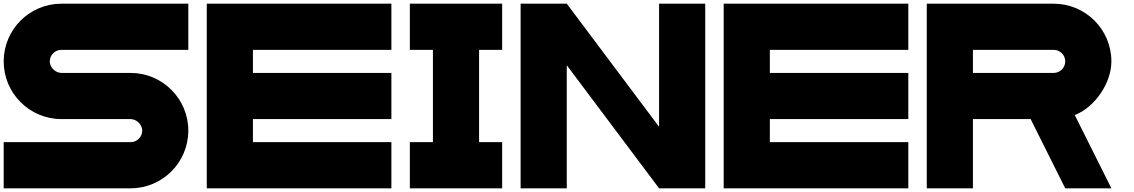

<svg xmlns="http://www.w3.org/2000/svg" viewBox="-20 -820 6140 1040"><path d="M0 -487.5C0 -315 140 -175 312.5 -175H684.9C685.2 -175 685.8 -175 686.2 -175C717.6 -175 746.1 -149.7 750 -118.6C750.2 -117 750.3 -114.3 750.3 -112.6C750.3 -78.1 722.2 -50 687.6 -50H687.5H0V200H687.5C860 200 1000 60 1000 -112.5C1000 -285 860 -425 687.5 -425H315.1C314.8 -425 314.2 -425 313.8 -425C282.4 -425 253.9 -450.3 250 -481.4C249.8 -483 249.7 -485.7 249.7 -487.4C249.7 -521.9 277.8 -550 312.4 -550H312.5H1000V-800H312.5C140 -800 0 -660 0 -487.5Z M1100 200H1350H2100V-50H1350V-175H2100V-425H1350V-550H2100V-800H1100Z M2200 -50V200H2700V-50H2575V-550H2700V-800H2200V-550H2325V-50Z M3550 -133.3 3050 -800H2800V200H3050V-466.7L3550 200H3800V-800H3550Z M3900 200H4150H4900V-50H4150V-175H4900V-425H4150V-550H4900V-800H3900Z M5687.5 -800H5000V200H5250V-175H5562.5L5750 200H6000L5801.7 -196.7C5911.1 -239.6 6000 -369.9 6000 -487.5C6000 -660 5860 -800 5687.5 -800ZM5687.5 -425H5250V-550H5687.5C5722 -550 5750 -522 5750 -487.5C5750 -453 5722 -425 5687.5 -425Z"/></svg>

Font: Kubos
Style: Regular
Weight: 400
Version: Version 001.000